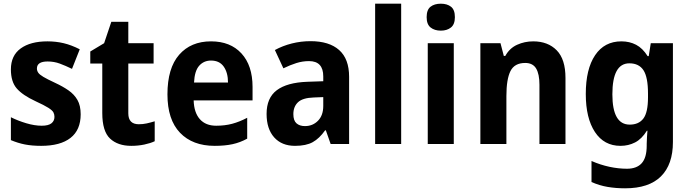

<svg xmlns="http://www.w3.org/2000/svg" viewBox="-20 -780 3737 1040"><path d="M417 -161Q417 -76 362 -33Q307 10 203 10Q153 10 115 2.5Q77 -5 39 -21V-145Q77 -126 122 -112.5Q167 -99 206 -99Q242 -99 258.5 -112Q275 -125 275 -147Q275 -160 269.5 -171Q264 -182 242 -196Q220 -210 172 -232Q103 -264 71 -300.5Q39 -337 39 -404Q39 -479 92 -517.5Q145 -556 237 -556Q283 -556 325 -546Q367 -536 412 -513L370 -407Q335 -424 304 -435.5Q273 -447 238 -447Q180 -447 180 -409Q180 -397 187 -386.5Q194 -376 215 -363.5Q236 -351 279 -331Q320 -312 351 -290.5Q382 -269 399.5 -238.5Q417 -208 417 -161Z M732 -107Q754 -107 774.5 -111.5Q795 -116 818 -123V-15Q795 -4 761.5 3Q728 10 691 10Q618 10 576 -29.5Q534 -69 534 -168V-436H469V-501L544 -546L583 -662H675V-546H812V-436H675V-166Q675 -107 732 -107Z M1123 -556Q1228 -556 1288 -490.5Q1348 -425 1348 -309V-236H1029Q1031 -170 1062.5 -134.5Q1094 -99 1151 -99Q1198 -99 1237.5 -109.5Q1277 -120 1319 -142V-29Q1281 -8 1239.5 1Q1198 10 1143 10Q1023 10 955 -61Q887 -132 887 -269Q887 -411 950.5 -483.5Q1014 -556 1123 -556ZM1123 -452Q1084 -452 1059 -424Q1034 -396 1031 -333H1215Q1215 -386 1192 -419Q1169 -452 1123 -452Z M1662 -557Q1763 -557 1817 -509Q1871 -461 1871 -364V0H1771L1745 -74H1741Q1710 -30 1674 -10Q1638 10 1578 10Q1506 10 1465 -36Q1424 -82 1424 -163Q1424 -250 1479.5 -291.5Q1535 -333 1644 -337L1731 -340V-366Q1731 -449 1654 -449Q1619 -449 1585.5 -438.5Q1552 -428 1515 -410L1469 -509Q1511 -532 1560.5 -544.5Q1610 -557 1662 -557ZM1680 -252Q1619 -250 1594 -226Q1569 -202 1569 -162Q1569 -127 1586 -112Q1603 -97 1632 -97Q1674 -97 1702.5 -126Q1731 -155 1731 -206V-254Z M2153 0H2012V-760H2153Z M2368 -760Q2402 -760 2423 -743.5Q2444 -727 2444 -687Q2444 -648 2422.5 -631Q2401 -614 2368 -614Q2334 -614 2312.5 -631Q2291 -648 2291 -687Q2291 -727 2312 -743.5Q2333 -760 2368 -760ZM2438 -546V0H2297V-546Z M2868 -556Q2948 -556 2995.5 -507.5Q3043 -459 3043 -358V0H2902V-321Q2902 -379 2884 -409Q2866 -439 2825 -439Q2767 -439 2745 -395Q2723 -351 2723 -260V0H2582V-546H2691L2709 -477H2717Q2740 -519 2781 -537.5Q2822 -556 2868 -556Z M3346 -556Q3390 -556 3425.5 -537.5Q3461 -519 3488 -476H3494L3505 -546H3625V-11Q3625 111 3560 175.5Q3495 240 3366 240Q3316 240 3271.5 232.5Q3227 225 3184 206V92Q3232 113 3281 123.5Q3330 134 3376 134Q3429 134 3456 104Q3483 74 3483 9V-1Q3483 -19 3484.5 -38Q3486 -57 3487 -72H3484Q3456 -27 3420 -8.5Q3384 10 3341 10Q3252 10 3202.5 -65Q3153 -140 3153 -271Q3153 -406 3203.5 -481Q3254 -556 3346 -556ZM3389 -437Q3297 -437 3297 -269Q3297 -105 3391 -105Q3440 -105 3465 -138Q3490 -171 3490 -253V-273Q3490 -362 3465.5 -399.5Q3441 -437 3389 -437Z"/></svg>

Font: Noto Sans Tamil SemiCondensed
Style: Bold
Weight: 700
Width: 4
Designer: Jelle Bosma - Monotype Design Team
Foundry: Monotype Imaging Inc.
Version: Version 2.004; ttfautohint (v1.8.4.7-5d5b)